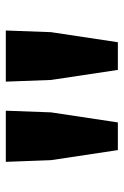

<svg xmlns="http://www.w3.org/2000/svg" viewBox="99 -924 432 671"><g transform="rotate(-90 315.5 -588.0)"><path d="M127 -392.6 91.8 -626 85.9 -784.2H264.6L258.8 -626L223.6 -392.6ZM407.2 -392.6 372.1 -626 366.2 -784.2H544.9L539.1 -626L503.9 -392.6Z"/></g></svg>

Font: Bpmf Zihi Sans Heavy
Style: Heavy
Weight: 900
Foundry: But Ko
Version: Version 1.320